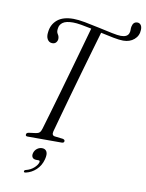

<svg xmlns="http://www.w3.org/2000/svg" viewBox="-102 -825 838 1101"><g transform="rotate(10 317.5 -274.5)"><path d="M241 -55Q235 -30.5 254.5 -28L301.5 -22.5Q313.5 -19.5 313.5 -11.5Q313.5 0 299 0H100.5Q88 0 89 -10Q89.5 -20 102.5 -22.5L144.5 -28Q158 -30 165.2 -36.8Q172.5 -43.5 177 -59.5Q187 -93 204.2 -151.8Q221.5 -210.5 242 -282.5Q262.5 -354.5 283.5 -428.2Q304.5 -502 322.5 -566.2Q340.5 -630.5 352.5 -673Q320.5 -680 292 -684.8Q263.5 -689.5 244 -689.5Q203 -689.5 184.5 -676Q166 -662.5 164 -640.5Q160.5 -621 169 -608.8Q177.5 -596.5 177 -581Q176 -569 168 -560.2Q160 -551.5 145.5 -552Q128 -552.5 118.2 -568.5Q108.5 -584.5 112.5 -611Q117 -655.5 149.5 -683Q182 -710.5 243 -710.5Q270 -710.5 310.8 -703Q351.5 -695.5 394.8 -685.8Q438 -676 473.8 -668.8Q509.5 -661.5 526.5 -661.5Q565 -661.5 573 -686Q576.5 -695.5 576 -705.5Q575.5 -715.5 577.5 -725Q583.5 -753.5 607.5 -753.5Q619.5 -753.5 627.2 -744Q635 -734.5 634.5 -715.5Q633.5 -680.5 608.2 -658.8Q583 -637 544.5 -637Q522.5 -637 487.2 -643.8Q452 -650.5 412.5 -659.5Q399.5 -615.5 380.8 -550.5Q362 -485.5 341 -412.2Q320 -339 300.2 -268.5Q280.5 -198 264.8 -141.5Q249 -85 241 -55ZM174.5 123Q156.5 123 150 113Q143.5 103 147.5 88Q152 71.5 165.2 61.2Q178.5 51 194.5 51Q213.5 51 221.5 65.8Q229.5 80.5 221.5 111Q211.5 149 185.5 173.2Q159.5 197.5 126.5 205Q115 207.5 114.5 200.5Q114.5 192.5 124 190.5Q151.5 183.5 170 166.8Q188.5 150 193 134Q195.5 123 186.5 123Z"/></g></svg>

Font: Fraunces 144pt Soft Light
Style: Italic
Weight: 300
Italic angle: -16°
Version: Version 1.000;[b76b70a41]